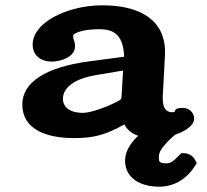

<svg xmlns="http://www.w3.org/2000/svg" viewBox="-20 -510 780 723"><path d="M437.4 -142.3C437.2 -138.3 436.3 -136.5 427.2 -130.7C392.3 -111 323.5 -85 293.1 -85C232.1 -85 216.9 -115.7 216.9 -137C216.9 -176 252.1 -212.2 342.7 -227.4L443.5 -244.4ZM500.4 1.3C473.2 26.8 451 58.5 451 94C451 165.8 515.4 193 579.4 193C631.7 193 680 167.8 713 116.5L721.2 103.8L713.7 90.6C706 77.1 690.6 67 673 67H662.6L655.3 74.3C632.4 97.3 623.8 105 606 105C579.9 105 578.2 98.5 578.2 83C578.2 66.4 584.4 52.9 600.9 35.2C610.2 23.9 622.3 12.1 639.2 -2.6C675.1 -14.9 711 -35.9 711 -63.7C711 -84.5 693.6 -103.6 669 -103.6C625.5 -103.6 648.2 -87.3 630 -87.3C604.6 -87.3 592.7 -102.4 592.8 -141.9C592.8 -144.5 592.8 -147.1 593 -149.8L600.9 -295.6C610.9 -440.2 498.7 -484.1 392 -489.3C382.4 -489.8 372.9 -490 363.5 -490C346.1 -490 328.8 -488.8 311.7 -486.5C207.1 -472.7 103 -417.9 103 -342C103 -297.4 139.3 -278 173 -278C210.8 -278 262.4 -296.3 262.4 -335C262.4 -346.2 261.3 -352.7 256.4 -364.2C256.2 -365.8 255.6 -370.9 255.6 -378C255.6 -379.6 273.8 -395.5 328.3 -399.2C336.3 -399.7 344.4 -400 352.2 -400C397.7 -400 444.4 -389.2 447.5 -296.4L312.2 -278.5C151.9 -256.6 64 -200 64 -116.6C64 -22.7 154.4 10 259 10C331.9 10 376 -1.4 446.1 -40.1C447 -40.6 447.4 -40.8 448.3 -41.4C457.2 -24.2 473 -8.2 500.4 1.3Z"/></svg>

Font: Linux Libertine Mono O 
Style: Mono Bold
Weight: 400
Designer: Philipp H. Poll
Foundry: Philipp H. Poll
Version: Version 5.1.7